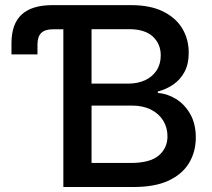

<svg xmlns="http://www.w3.org/2000/svg" viewBox="-20 -748 850 768"><path d="M25.9 -530.3V-575.2Q25.9 -652.3 66.7 -689.9Q107.4 -727.5 190.4 -727.5H233.4V-630.9H192.4Q160.2 -630.9 145 -616.2Q129.9 -601.6 129.9 -569.8V-530.3ZM233.4 0V-727.5H503.4Q580.6 -727.5 631.8 -702.4Q683.1 -677.2 709 -634.3Q734.9 -591.3 734.9 -536.6Q734.9 -492.2 718.3 -460.9Q701.7 -429.7 673.8 -410.4Q646 -391.1 611.3 -381.8V-376Q649.4 -373.5 684.1 -352.1Q718.8 -330.6 741 -291.7Q763.2 -252.9 763.2 -197.8Q763.2 -141.1 736.3 -96.2Q709.5 -51.3 654.5 -25.6Q599.6 0 514.6 0ZM346.2 -96.2H502.9Q580.1 -96.2 615 -126Q649.9 -155.8 649.9 -202.6Q649.9 -237.8 632.8 -265.6Q615.7 -293.5 583.7 -309.6Q551.8 -325.7 507.3 -325.7H346.2ZM346.2 -413.6H493.7Q531.2 -413.6 560.5 -427.2Q589.8 -440.9 606.4 -466.3Q623 -491.7 623 -526.4Q623 -572.3 591.3 -601.8Q559.6 -631.3 496.1 -631.3H346.2Z"/></svg>

Font: V-Inter
Style: Medium-500
Weight: 500
Designer: Rasmus Andersson
Foundry: rsms
Version: Version 4.000;git-4146feb